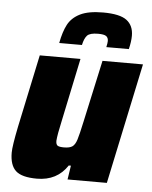

<svg xmlns="http://www.w3.org/2000/svg" viewBox="-52 -757 641 808"><g transform="rotate(5 268.5 -352.5)"><path d="M19 -92Q19 -120 36 -203L101 -510H273L217 -243Q204 -185 202 -158Q202 -142 209.5 -137.5Q217 -133 236 -133Q260 -133 271.5 -141Q283 -149 290 -171Q297 -193 309 -249L366 -510H537L429 0H263L272 -59H263Q219 8 134 8Q70 8 44.5 -15.5Q19 -39 19 -92ZM480 -626Q480 -601 472 -569H377Q381 -587 381 -595Q381 -609 372 -615.5Q363 -622 338 -622Q303 -622 291.5 -609.5Q280 -597 274 -569H178Q187 -617 203 -647.5Q219 -678 254 -695.5Q289 -713 351 -713Q422 -713 451 -691Q480 -669 480 -626Z"/></g></svg>

Font: Saira Semi Condensed ExtraBold
Style: Italic
Weight: 800
Width: 4
Italic angle: -12°
Designer: Hector Gatti with collaboration of the Omnibus-Type team
Foundry: Omnibus-Type
Version: Version 1.001; ttfautohint (v1.8)